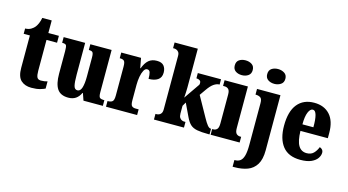

<svg xmlns="http://www.w3.org/2000/svg" viewBox="-102 -1180 3311 1829"><g transform="rotate(15 1553.0 -265.5)"><path d="M221 10Q157 10 118.5 -25.5Q80 -61 80 -149V-468H19V-520Q54 -521 77.5 -535.5Q101 -550 113 -566Q124 -580 134.5 -603.5Q145 -627 151 -660H244V-536H348V-468H244V-163Q244 -120 253.5 -100Q263 -80 292 -80Q329 -80 356 -89V-18Q341 -10 307 0Q273 10 221 10Z M585 10Q509 10 476 -39Q443 -88 443 -188V-409Q443 -452 436.5 -466Q430 -480 398 -480H395V-536H607V-222Q607 -148 615.5 -114Q624 -80 652 -80Q681 -80 693.5 -120.5Q706 -161 706 -230V-418Q706 -461 694.5 -470.5Q683 -480 661 -480H658V-536H868V-118Q868 -75 880.5 -65.5Q893 -56 915 -56H925V0H734L710 -69H706Q688 -30 658.5 -10Q629 10 585 10Z M956 0V-56H960Q989 -56 1004 -68.5Q1019 -81 1019 -128V-412Q1019 -456 1006.5 -468Q994 -480 967 -480H963V-536H1158L1176 -439H1180Q1201 -495 1232 -521.5Q1263 -548 1312 -548Q1361 -548 1382 -522Q1403 -496 1403 -455Q1403 -406 1369 -383.5Q1335 -361 1279 -361Q1279 -402 1272.5 -424Q1266 -446 1243 -446Q1224 -446 1210.5 -421Q1197 -396 1190 -357Q1183 -318 1183 -277V-123Q1183 -79 1196.5 -67.5Q1210 -56 1233 -56H1263V0Z M1429 0V-56H1442Q1449 -56 1461.5 -60Q1474 -64 1484 -77.5Q1494 -91 1494 -119V-645Q1494 -671 1483.5 -683.5Q1473 -696 1461 -700Q1449 -704 1442 -704H1429V-760H1658V-378Q1658 -361 1657 -340Q1656 -319 1655 -301Q1654 -283 1653 -276L1753 -421Q1763 -432 1763 -441Q1763 -450 1763 -454Q1763 -467 1750.5 -475.5Q1738 -484 1718 -484V-536H1947V-484Q1919 -484 1890.5 -464.5Q1862 -445 1831 -400L1789 -340L1900 -141Q1923 -99 1940.5 -77.5Q1958 -56 1974 -56H1977V0H1966Q1896 0 1854 -8Q1812 -16 1787 -39Q1762 -62 1741 -107L1680 -235L1658 -197V-121Q1658 -93 1668 -79Q1678 -65 1690 -60.5Q1702 -56 1709 -56H1725V0Z M2127 -625Q2090 -625 2064.5 -643Q2039 -661 2039 -698Q2039 -736 2064.5 -753.5Q2090 -771 2127 -771Q2163 -771 2189.5 -753.5Q2216 -736 2216 -698Q2216 -661 2189.5 -643Q2163 -625 2127 -625ZM1988 0V-56H1997Q2021 -56 2035.5 -71Q2050 -86 2050 -129V-413Q2050 -452 2035 -466Q2020 -480 1997 -480H1982V-536H2212V-127Q2212 -85 2227 -70.5Q2242 -56 2265 -56H2274V0Z M2448 -625Q2411 -625 2385 -643Q2359 -661 2359 -698Q2359 -736 2385 -753.5Q2411 -771 2448 -771Q2483 -771 2510.5 -753.5Q2538 -736 2538 -698Q2538 -661 2510.5 -643Q2483 -625 2448 -625ZM2269 240V174H2275Q2306 174 2327 158Q2348 142 2358.5 103.5Q2369 65 2369 -3V-414Q2369 -457 2350 -468.5Q2331 -480 2305 -480H2302V-536H2533V8Q2533 97 2501.5 148Q2470 199 2415 219.5Q2360 240 2288 240Z M2874 10Q2756 10 2698.5 -62.5Q2641 -135 2641 -265Q2641 -406 2699.5 -478Q2758 -550 2864 -550Q2962 -550 3018.5 -488.5Q3075 -427 3075 -308V-257H2805Q2807 -158 2834.5 -112.5Q2862 -67 2916 -67Q2959 -67 2984 -92.5Q3009 -118 3023 -155Q3038 -151 3048.5 -139Q3059 -127 3059 -109Q3059 -82 3040.5 -54.5Q3022 -27 2981.5 -8.5Q2941 10 2874 10ZM2915 -322Q2916 -398 2904.5 -440.5Q2893 -483 2868 -483Q2842 -483 2824.5 -441.5Q2807 -400 2807 -322Z"/></g></svg>

Font: Noto Serif Bengali ExtraCondensed Black
Style: Regular
Weight: 900
Width: 2
Designer: Juan Bruce, Universal Thirst, Indian Type Foundry and the Monotype Design Team.
Foundry: Monotype Imaging Inc.
Version: Version 2.003; ttfautohint (v1.8.4.7-5d5b)